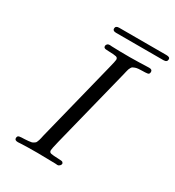

<svg xmlns="http://www.w3.org/2000/svg" viewBox="-187 -897 920 1008"><g transform="rotate(30 273.0 -393.0)"><path d="M57.1 -13.2Q57.1 -20 59.6 -23.9Q62 -27.8 68.6 -29.3Q75.2 -30.8 81.5 -30.8Q87.9 -30.8 100.3 -31.5Q112.8 -32.2 122.8 -33.2Q132.8 -34.2 139.4 -35.6Q146 -37.1 151.6 -41Q157.2 -44.9 159.7 -46.9Q162.1 -48.8 165 -56.4Q168 -64 168.9 -66.9Q169.9 -69.8 172.4 -80.3Q174.8 -90.8 175.8 -96.2L295.9 -577.1Q308.1 -625 308.1 -632.8Q308.1 -645 297.1 -647.9Q286.1 -650.9 249 -651.9Q229 -651.9 225.1 -655.8Q220.2 -658.7 220.2 -665.8Q220.2 -672.9 225.6 -678Q231 -683.1 240.2 -683.1Q242.2 -683.1 246.6 -682.6Q251 -682.1 252.9 -682.1Q296.9 -680.2 362.8 -680.2Q393.6 -680.2 419.7 -681.2Q445.8 -682.1 460.9 -682.6Q476.1 -683.1 479 -683.1Q498 -683.1 498 -668.9Q498 -662.1 495.6 -658Q493.2 -653.8 486.6 -652.8Q480 -651.9 472.9 -651.4Q465.8 -650.9 453.9 -650.9Q441.9 -650.9 433.1 -649.9Q421.9 -648.9 413.8 -646Q405.8 -643.1 401.4 -640.6Q397 -638.2 393.1 -630.6Q389.2 -623 388.2 -620.1Q387.2 -617.2 384 -604.5Q380.9 -591.8 379.9 -586.9L259.8 -106.9Q247.6 -57.1 248 -49.8Q248 -37.6 259 -34.9Q270 -32.2 307.1 -30.8Q327.1 -30.8 331.1 -26.9Q335.9 -22 335.9 -18.1Q335.9 -12.2 330.1 -6.1Q324.2 0 315.9 0Q314 0 310.1 -0.5Q306.2 -1 303.2 -1Q239.3 -2.9 195.8 -2.9Q163.6 -2.9 137.2 -2.4Q110.8 -2 95.5 -1Q80.1 0 77.1 0Q57.1 0 57.1 -13.2ZM215.8 -769Q215.8 -786.1 236.8 -786.1H523.9Q545.9 -786.1 545.9 -772.9Q545.9 -754.9 523.9 -754.9H236.8Q215.8 -754.9 215.8 -769Z"/></g></svg>

Font: CMU Classical Serif
Style: Italic
Weight: 500
Italic angle: -14.04°
Version: Version 0.7.0